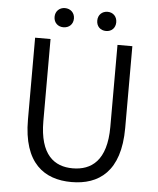

<svg xmlns="http://www.w3.org/2000/svg" viewBox="-60 -953 836 1017"><g transform="rotate(5 358.0 -444.5)"><path d="M358 13C502 13 617 -64 617 -297V-732H538V-296C538 -116 457 -60 358 -60C261 -60 182 -116 182 -296V-732H100V-297C100 -64 214 13 358 13ZM244 -800C274 -800 296 -820 296 -851C296 -881 274 -902 244 -902C215 -902 193 -881 193 -851C193 -820 215 -800 244 -800ZM471 -800C500 -800 521 -820 521 -851C521 -881 500 -902 471 -902C441 -902 420 -881 420 -851C420 -820 441 -800 471 -800Z"/></g></svg>

Font: Noto Sans CJK SC DemiLight
Style: Regular
Weight: 350
Designer: Ryoko NISHIZUKA 西塚涼子 (kana, bopomofo & ideographs); Paul D. Hunt (Latin, Greek & Cyrillic); Sandoll Communications 산돌커뮤니
Foundry: Adobe
Version: Version 2.004;hotconv 1.0.118;makeotfexe 2.5.65603